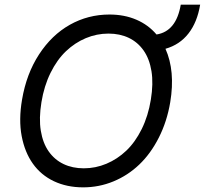

<svg xmlns="http://www.w3.org/2000/svg" viewBox="-20 -800 885 830"><path d="M761.4 -779.8H845.2Q832.7 -703.8 794.7 -655.2Q756.7 -606.5 695.3 -589.1Q738.3 -492.9 715.9 -358Q701.7 -274.1 666.5 -204.9Q631.4 -135.7 582 -88.6Q532.7 -41.5 470.3 -15.8Q408 9.9 339.5 9.9Q269.2 9.9 213.2 -16.5Q157.3 -43 122.2 -92.3Q87 -141.7 73.7 -211.8Q60.4 -282 75.3 -369.3Q94.1 -480.8 148.8 -564.8Q203.5 -648.8 282.1 -693Q360.8 -737.2 453.1 -737.2Q517.4 -737.2 569.2 -715Q621.1 -692.8 656.6 -650.9Q741.8 -664.4 761.4 -779.8ZM632.1 -369.3Q643.5 -438.9 634.8 -492.4Q626.1 -545.8 600.7 -581.9Q575.3 -617.9 536.6 -636.4Q497.9 -654.8 448.9 -654.8Q398.1 -654.8 351 -635.1Q304 -615.4 265.3 -578.7Q226.6 -541.9 198.5 -485.1Q170.5 -428.3 159.1 -358Q147.7 -288.4 156.4 -234.9Q165.1 -181.5 190.5 -145.4Q215.9 -109.4 254.6 -90.9Q293.3 -72.4 342.3 -72.4Q393.1 -72.4 440.2 -92.2Q487.2 -111.9 525.9 -148.6Q564.6 -185.4 592.7 -242.2Q620.7 -299 632.1 -369.3Z"/></svg>

Font: Karasuma Gothic
Style: Italic
Weight: 400
Italic angle: -9.39999°
Designer: Rasmus Andersson / Ryoko Nishizuka
Foundry: Genbu
Version: Version 1.00